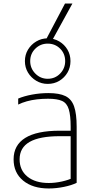

<svg xmlns="http://www.w3.org/2000/svg" viewBox="-20 -1057 540 1087"><path d="M256 10Q165 10 111 -34.5Q57 -79 57 -155Q57 -235 122.5 -276Q188 -317 318 -317H397V-286H319Q204 -286 147.5 -253.5Q91 -221 91 -155Q91 -93 135.5 -57Q180 -21 256 -21Q292 -21 330.5 -29.5Q369 -38 394 -51L380 -26V-340Q380 -403 369.5 -438Q359 -473 331.5 -485.5Q304 -498 252 -498Q220 -498 189.5 -494.5Q159 -491 132 -483.5Q105 -476 83 -465V-499Q116 -513 161.5 -521.5Q207 -530 254 -530Q316 -530 350.5 -513Q385 -496 399.5 -454.5Q414 -413 414 -340V-22Q386 -8 342 1Q298 10 256 10ZM250 -582Q215 -582 185.5 -599.5Q156 -617 138.5 -646Q121 -675 121 -711Q121 -747 138.5 -776Q156 -805 185.5 -822.5Q215 -840 250 -840Q286 -840 315.5 -822.5Q345 -805 362 -776Q379 -747 379 -711Q379 -675 362 -646Q345 -617 316 -599.5Q287 -582 250 -582ZM250 -611Q292 -611 320.5 -640.5Q349 -670 349 -711Q349 -753 320.5 -781.5Q292 -810 250 -810Q209 -810 180 -781.5Q151 -753 151 -711Q151 -670 180 -640.5Q209 -611 250 -611ZM269 -817H232L348 -1037H390Z"/></svg>

Font: M PLUS Code Latin ExtraLight
Style: Regular
Weight: 250
Designer: Coji Morishita
Foundry: UNDERFOREST DESIGN
Version: Version 1.002; ttfautohint (v1.8.3)